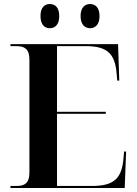

<svg xmlns="http://www.w3.org/2000/svg" viewBox="-20 -933 682 953"><path d="M427 -793C452 -793 474 -810 474 -853C474 -897 452 -913 427 -913C402 -913 380 -897 380 -853C380 -810 402 -793 427 -793ZM227 -793C253 -793 274 -810 274 -853C274 -897 253 -913 227 -913C202 -913 181 -897 181 -853C181 -810 202 -793 227 -793ZM32 0H599L606 -181H596L593 -148C585 -46 544 -10 437 -10H263V-368H505V-378H263V-704H406C511 -704 551 -668 559 -567L562 -533H572L566 -714H32V-704H63C101 -704 126 -690 126 -638V-75C126 -23 101 -10 63 -10H32Z"/></svg>

Font: Noto Serif Display SemiBold
Style: Regular
Weight: 600
Designer: Monotype Design Team
Foundry: Monotype Imaging Inc.
Version: Version 2.009